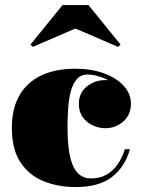

<svg xmlns="http://www.w3.org/2000/svg" viewBox="-20 -748 585 778"><path d="M286.5 10Q216 10 157.2 -13.5Q98.5 -37 63.2 -89.8Q28 -142.5 28 -230Q28 -307.5 58.5 -361Q89 -414.5 146.5 -442Q204 -469.5 284.5 -469.5Q350.5 -469.5 401.5 -450.8Q452.5 -432 481.5 -400Q510.5 -368 510.5 -328Q510.5 -282.5 479.2 -255.5Q448 -228.5 406.5 -228.5Q381.5 -228.5 356.8 -239.5Q332 -250.5 315.8 -272.5Q299.5 -294.5 299.5 -327Q299.5 -372 332.2 -397.8Q365 -423.5 406.5 -423.5Q446.5 -423.5 478 -398.2Q509.5 -373 509.5 -328H490.5Q490.5 -353.5 475.2 -375.2Q460 -397 436 -412.8Q412 -428.5 385 -437.2Q358 -446 335 -446Q306.5 -446 290 -425.8Q273.5 -405.5 265.8 -373.2Q258 -341 255.8 -303.2Q253.5 -265.5 253.5 -230Q253.5 -187 257.8 -149.8Q262 -112.5 272.5 -84.5Q283 -56.5 301.5 -40.8Q320 -25 348.5 -25Q385 -25 412 -40.5Q439 -56 457.2 -82.8Q475.5 -109.5 486 -143.5H506.5Q487 -72.5 434 -31.2Q381 10 286.5 10ZM113 -558 103.5 -567.5 233.5 -727.5H338.5L468.5 -567.5L458.5 -558L285.5 -632.5Z"/></svg>

Font: Bodoni Moda 11pt Black
Style: Regular
Weight: 900
Designer: Owen Earl
Foundry: indestructible type
Version: Version 2.004